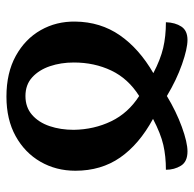

<svg xmlns="http://www.w3.org/2000/svg" viewBox="-23 -566 602 596"><g transform="rotate(90 278.0 -268.0)"><path d="M104 -549Q131 -549 179.5 -532Q228 -515 278 -485Q326 -514 374 -531.5Q422 -549 450 -549Q482 -549 494.5 -528.5Q507 -508 507 -482Q465 -482 430 -474Q395 -466 349 -442Q428 -399 469 -340Q510 -281 510 -201Q510 -141 482 -92.5Q454 -44 402.5 -15.5Q351 13 280 13Q206 13 153.5 -16Q101 -45 73.5 -93.5Q46 -142 47 -201Q48 -279 89.5 -339Q131 -399 207 -443Q165 -465 129 -473.5Q93 -482 49 -482Q50 -511 62.5 -530Q75 -549 104 -549ZM278 -399Q224 -365 199 -312.5Q174 -260 174 -196Q174 -156 185.5 -122Q197 -88 220 -67Q243 -46 278 -46Q313 -46 336.5 -66.5Q360 -87 371.5 -121Q383 -155 383 -196Q382 -259 356.5 -312Q331 -365 278 -399Z"/></g></svg>

Font: Noto Serif Georgian SemiCondensed SemiBold
Style: Regular
Weight: 600
Width: 4
Designer: Monotype Design Team, Akaki Razmadze
Foundry: Google LLC
Version: Version 2.003; ttfautohint (v1.8.4.7-5d5b)